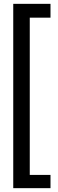

<svg xmlns="http://www.w3.org/2000/svg" viewBox="-20 -813 301 1000"><path d="M49 167V-793H243V-721H135V98H243V167Z"/></svg>

Font: Mona Sans Condensed Medium
Style: Regular
Weight: 500
Width: 3
Designer: Deni Anggara
Foundry: GitHub
Version: Version 1.001; ttfautohint (v1.8.4.7-5d5b);gftools[0.9.31]